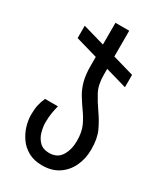

<svg xmlns="http://www.w3.org/2000/svg" viewBox="-198 -626 817 955"><g transform="rotate(30 210.0 -148.5)"><path d="M251 -295Q251 -237 271 -199.5Q291 -162 319 -122Q344 -87 363.5 -45.5Q383 -4 383 58Q383 112 362.5 155.5Q342 199 303.5 224.5Q265 250 210 250Q163 250 130 231.5Q97 213 76.5 183.5Q56 154 46.5 121Q37 88 37 59Q37 24 42.5 1Q48 -22 58 -44H132Q127 -26 122.5 -0.5Q118 25 118 56Q118 81 126 110Q134 139 154 159Q174 179 209 179Q256 179 278 143.5Q300 108 300 58Q300 7 284 -27.5Q268 -62 245 -93Q226 -120 209 -148Q192 -176 182 -212Q172 -248 172 -299V-351L47 -387V-458L172 -422V-547H251V-399L373 -364V-293L251 -328Z"/></g></svg>

Font: Noto Sans Georgian ExtraCondensed
Style: Regular
Weight: 400
Width: 2
Designer: Monotype Design Team, Akaki Razmadze
Foundry: Google LLC
Version: Version 2.005; ttfautohint (v1.8.4.7-5d5b)